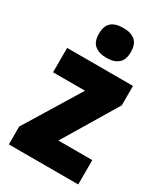

<svg xmlns="http://www.w3.org/2000/svg" viewBox="-193 -859 815 942"><g transform="rotate(30 215.0 -388.0)"><path d="M411 0H18V-101L210 -415H29V-553H402V-443L219 -138H411ZM220 -776Q263 -776 286.5 -756Q310 -736 310 -691Q310 -647 286 -627Q262 -607 220 -607Q177 -607 153 -627Q129 -647 129 -691Q129 -736 152 -756Q175 -776 220 -776Z"/></g></svg>

Font: Noto Sans Lao Looped Condensed Black
Style: Regular
Weight: 900
Width: 3
Designer: Mark Frömberg, Ben Mitchell
Foundry: The Fontpad Ltd
Version: Version 1.002; ttfautohint (v1.8.4.7-5d5b)